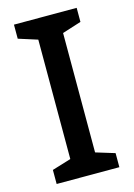

<svg xmlns="http://www.w3.org/2000/svg" viewBox="-111 -772 578 831"><g transform="rotate(-15 178.0 -357.0)"><path d="M318 0H37V-63L122 -89V-624L37 -651V-714H318V-651L233 -624V-89L318 -63Z"/></g></svg>

Font: Noto Sans Javanese Medium
Style: Regular
Weight: 500
Version: Version 2.004